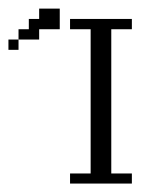

<svg xmlns="http://www.w3.org/2000/svg" viewBox="-20 -435 357 455"><path d="M0 -316.9V-341.3H23.9V-316.9ZM146 0V-23.9H194.8V-365.7H146V-390.1H292.5V-365.7H243.7V-23.9H292.5V0ZM23.9 -341.3V-365.7H48.3V-390.1H72.8V-414.6H121.6V-365.7H72.8V-341.3Z"/></svg>

Font: FS Mondwest Regular
Style: Regular
Weight: 400
Designer: NZWStudios2024
Foundry: https://fontstruct.com
Version: Version 1.0